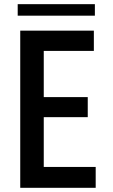

<svg xmlns="http://www.w3.org/2000/svg" viewBox="-20 -876 540 921"><path d="M64.9 -856H435.1V-800.8H64.9ZM77.1 -729H430.2V-631.8H189.9V-410.2H400.9V-314H189.9V-75.2H439V24.9H77.1Z"/></svg>

Font: BIZ UDGothic
Style: Bold
Weight: 700
Monospace: yes
Designer: TypeBank Co., Ltd.
Foundry: Morisawa Inc.
Version: Version 1.05